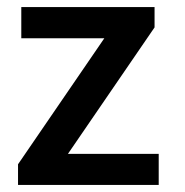

<svg xmlns="http://www.w3.org/2000/svg" viewBox="-20 -521 522 541"><path d="M30.8 0V-58.1L273.9 -413.1H40V-501H415.5V-443.8L171.4 -87.4H427.2V0Z"/></svg>

Font: Ride Light
Style: Bold
Weight: 600
Version: Version 3.000